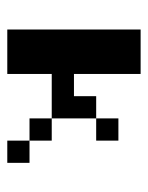

<svg xmlns="http://www.w3.org/2000/svg" viewBox="42 -458 415 540"><g transform="rotate(90 250.0 -187.5)"><path d="M62.5 -375H187.5V-187.5H250V-250H312.5V-125H187.5V0H62.5ZM312.5 -312.5H375V-250H312.5ZM312.5 -125H375V-62.5H312.5ZM375 -62.5H437.5V0H375Z"/></g></svg>

Font: Half Eighties
Style: Regular
Weight: 400
Monospace: yes
Designer: Jayvee Enaguas (HarvettFox96)
Version: 20191127.01dev02